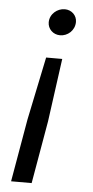

<svg xmlns="http://www.w3.org/2000/svg" viewBox="-52 -559 373 772"><g transform="rotate(5 134.5 -173.0)"><path d="M185 -327H120L67 -72L23 181H106L150 -72ZM178 -527C148 -527 118 -503 118 -469C118 -443 139 -421 168 -421C198 -421 227 -445 227 -480C227 -506 206 -527 178 -527Z"/></g></svg>

Font: Fixel Display
Style: Italic
Weight: 400
Italic angle: -10°
Designer: AlfaBravo + MacPaw
Foundry: Kyrylo Tkachov, Marchela Mozhyna, Serhii Makarenko, Maria Weinstein, Zakhar Kryvoshyya
Version: Version 1.210;Glyphs 3.2 (3217)